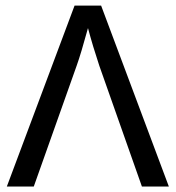

<svg xmlns="http://www.w3.org/2000/svg" viewBox="-20 -679 640 699"><path d="M594.7 0H496.6L341.3 -440.4Q317.9 -510.7 300.3 -576.7Q274.4 -482.4 259.3 -440.4L103 0H4.9L251.5 -658.7H348.1Z"/></svg>

Font: Courier New
Style: Regular
Weight: 400
Designer: Steve Matteson
Foundry: Ascender Corporation
Version: Version 2.00.3